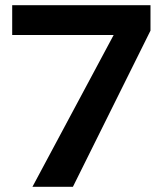

<svg xmlns="http://www.w3.org/2000/svg" viewBox="-20 -720 640 740"><path d="M105 0 418 -585H27V-700H560V-602L261 0Z"/></svg>

Font: Red Hat Display ExtraBold
Style: Regular
Weight: 800
Designer: Pentagram, MCKL
Foundry: Pentagram, MCKL
Version: Version 1.023